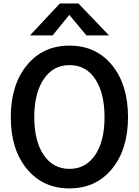

<svg xmlns="http://www.w3.org/2000/svg" viewBox="-20 -1048 785 1086"><path d="M41 -385.7Q41 -567.4 131.8 -678.7Q222.7 -790 373 -790Q523.4 -790 613.8 -679.2Q704.1 -568.4 704.1 -385.7Q704.1 -203.1 613.3 -92.8Q522.5 17.6 373 17.6Q222.7 17.6 131.8 -92.8Q41 -203.1 41 -385.7ZM173.8 -385.7Q173.8 -250 227.1 -171.4Q280.3 -92.8 373 -92.8Q464.8 -92.8 518.1 -170.9Q571.3 -249 571.3 -385.7Q571.3 -520.5 519 -600.1Q466.8 -679.7 373 -679.7Q280.3 -679.7 227.1 -600.1Q173.8 -520.5 173.8 -385.7ZM149.4 -847.7 318.4 -1028.3H423.8L596.7 -847.7H468.8L372.1 -963.9L277.3 -847.7Z"/></svg>

Font: Gothic A1
Style: Bold
Weight: 700
Version: Version 2.50